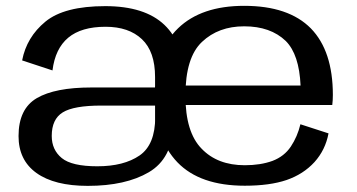

<svg xmlns="http://www.w3.org/2000/svg" viewBox="-20 -616 1193 642"><path d="M595.5 -201V-352Q595.5 -470 529.8 -532.8Q464 -595.5 332 -595.5Q195 -595.5 132 -543.8Q69 -492 54 -414L155.5 -380.5Q164.5 -453.5 208.2 -490Q252 -526.5 333 -526.5Q410.5 -526.5 454.5 -485Q498.5 -443.5 498.5 -358.5V-184.5L513 -171.5ZM273.5 5.5Q400 5.5 477.8 -40.2Q555.5 -86 559.5 -196L499 -224.5Q499 -132 446.5 -96Q394 -60 305.5 -60Q220 -60 186.5 -87.5Q153 -115 153 -161.5Q153 -217.5 189.8 -240.2Q226.5 -263 319 -263Q393.5 -263 504.5 -263V-323.5Q376 -323.5 285.5 -323.5Q164 -323.5 103 -287.8Q42 -252 42 -161Q42 -80.5 102 -37.5Q162 5.5 273.5 5.5ZM798.5 5V-63.5Q707 -63.5 654 -119Q600 -174 600 -296.5Q600 -424 655.5 -476Q710.5 -528 796.5 -528Q884.5 -528 935.5 -479Q980.5 -434 985 -330H588.5V-265H1091Q1093 -280.5 1093 -298.5Q1093 -445.5 1019.5 -521Q945 -596.5 796.5 -596.5Q653 -596.5 575.5 -521.5Q497.5 -446.5 497.5 -296.5Q497.5 -152 573.5 -73Q649 5 798.5 5ZM798.5 -63.5V5Q882 5 938 -14Q994.5 -33.5 1031.5 -74Q1068 -114.5 1078.5 -170L984.5 -200.5Q974.5 -159 952.5 -126Q930.5 -93 891 -78Q851 -63.5 798.5 -63.5Z"/></svg>

Font: Anybody SemiExpanded
Style: Regular
Weight: 400
Width: 6
Designer: Tyler Finck
Foundry: Etcetera Type Company
Version: Version 1.113;gftools[0.9.25]